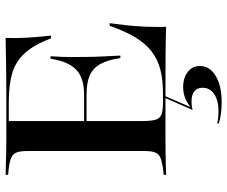

<svg xmlns="http://www.w3.org/2000/svg" viewBox="-83 -528 809 683"><g transform="rotate(-90 321.5 -186.5)"><path d="M169.4 -2.4Q142.7 -2.4 119.4 -2Q96 -1.6 76.2 -1.2Q56.5 -0.8 41.1 0V-8.9L65.3 -11.3Q90.3 -15.3 103.2 -21Q116.1 -26.6 121 -39.9Q125.8 -53.2 125.8 -78.2V-492.7Q125.8 -517.7 121 -531Q116.1 -544.4 103.2 -550.4Q90.3 -556.5 65.3 -559.7L41.1 -562.1V-571Q56.5 -571 76.2 -570.2Q96 -569.4 119.4 -569Q142.7 -568.5 169.4 -568.5H179.8H308.1Q383.1 -568.5 435.1 -569.4Q487.1 -570.2 528.2 -571Q526.6 -534.7 529 -494.4Q531.5 -454 536.3 -409.7H526.6Q504 -469.4 474.6 -502Q445.2 -534.7 403.6 -547.2Q362.1 -559.7 301.6 -559.7H232.3V-88.7Q232.3 -55.6 236.7 -39.1Q241.1 -22.6 255.2 -16.9Q269.4 -11.3 296.8 -11.3H333.1Q380.6 -11.3 416.9 -21Q453.2 -30.6 481 -52.4Q508.9 -74.2 530.6 -110.5Q552.4 -146.8 571 -200.8H580.6Q572.6 -146 569.4 -96Q566.1 -46 567.7 0Q525.8 -1.6 471 -2Q416.1 -2.4 337.9 -2.4H179.8ZM201.6 -283.1V-291.9H429V-283.1ZM456.5 -162.9Q450 -207.3 435.5 -233.5Q421 -259.7 395.2 -271.4Q369.4 -283.1 327.4 -283.1V-291.9Q385.5 -291.9 414.9 -319.8Q444.4 -347.6 454 -411.3H462.9Q459.7 -362.1 460.1 -336.3Q460.5 -310.5 460.5 -287.1Q460.5 -272.6 460.9 -256.9Q461.3 -241.1 462.5 -219.4Q463.7 -197.6 465.3 -162.9ZM299.2 197.6Q278.2 197.6 257.7 194.8Q237.1 191.9 223.4 187.1L224.2 181.5Q232.3 183.9 244 185.1Q255.6 186.3 267.7 186.3Q305.6 186.3 328.2 171Q350.8 155.6 350.8 129.8Q350.8 110.5 338.3 100.4Q325.8 90.3 301.6 90.3Q293.5 90.3 286.3 91.1Q279 91.9 271.8 94.4L316.1 -7.3H322.6L282.3 86.3Q297.6 74.2 315.3 67.3Q333.1 60.5 352.4 60.5Q386.3 60.5 407.3 77Q428.2 93.5 428.2 120.2Q428.2 154.8 393.1 176.2Q358.1 197.6 299.2 197.6Z"/></g></svg>

Font: Playfair 144pt SemiExpanded SemiBold
Style: Regular
Weight: 600
Width: 6
Designer: Claus Eggers Sørensen
Foundry: Claus Eggers Sørensen
Version: Version 2.203